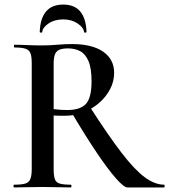

<svg xmlns="http://www.w3.org/2000/svg" viewBox="-20 -821 741 841"><path d="M538 0Q523 0 488 -39.5Q453 -79 403.5 -152.5Q354 -226 293 -329L373 -354Q454 -228 511.5 -153Q569 -78 613.5 -45Q658 -12 699 -12Q701 -12 701 -6Q701 0 699 0Q636 0 596.5 0Q557 0 538 0ZM295 -628Q384 -628 432 -594.5Q480 -561 480 -502Q480 -464 462 -430Q444 -396 414 -370Q384 -344 345.5 -329Q307 -314 266 -314Q254 -314 240 -314Q226 -314 215 -315V-81Q215 -52 220 -37Q225 -22 241.5 -17Q258 -12 290 -12Q293 -12 293 -6Q293 0 290 0Q265 0 234 -1Q203 -2 166 -2Q131 -2 99 -1Q67 0 42 0Q39 0 39 -6Q39 -12 42 -12Q75 -12 91 -17Q107 -22 113 -37Q119 -52 119 -81V-544Q119 -573 113.5 -587.5Q108 -602 92 -607.5Q76 -613 43 -613Q41 -613 41 -619Q41 -625 43 -625Q68 -625 99.5 -623.5Q131 -622 166 -622Q195 -622 230 -625Q265 -628 295 -628ZM381 -465Q381 -522 367.5 -553.5Q354 -585 331 -597Q308 -609 278 -609Q255 -609 241 -603.5Q227 -598 221 -583.5Q215 -569 215 -542V-343Q229 -341 245 -340Q261 -339 273 -339Q332 -339 356.5 -366Q381 -393 381 -465ZM165 -681Q165 -678 159.5 -678Q154 -678 154 -682Q159 -801 257 -801Q354 -801 359 -682Q359 -678 353.5 -678Q348 -678 348 -681Q346 -701 319.5 -718.5Q293 -736 257 -736Q219 -736 193 -718.5Q167 -701 165 -681Z"/></svg>

Font: Cormorant Light SemiBold
Style: Regular
Weight: 600
Version: Version 4.000